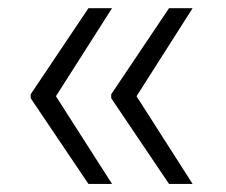

<svg xmlns="http://www.w3.org/2000/svg" viewBox="-20 -535 562 477"><path d="M258.3 -78.1H199.7L56.2 -291V-297.9H117.7ZM258.3 -514.6 117.7 -293.9H56.2V-300.8L199.7 -514.6ZM458.5 -78.1H399.9L256.3 -291V-297.9H317.9ZM458.5 -514.6 317.9 -293.9H256.3V-300.8L399.9 -514.6Z"/></svg>

Font: Inter Tight Light
Style: Regular
Weight: 300
Designer: Rasmus Andersson
Foundry: rsms
Version: Version 3.004